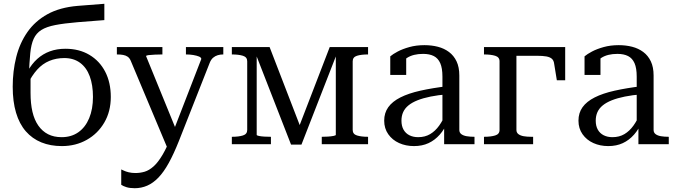

<svg xmlns="http://www.w3.org/2000/svg" viewBox="-20 -760 3559 1012"><path d="M389 -729 530 -740V-654L389 -643Q318 -637 271.5 -628Q225 -619 198 -602Q171 -585 157.5 -555.5Q144 -526 139.5 -479Q135 -432 132 -364L141 -365Q141 -346 141 -330.5Q141 -315 141 -300.5Q141 -286 141 -270Q141 -214 151 -171Q161 -128 182 -98Q203 -68 233.5 -52.5Q264 -37 305 -37Q356 -37 393 -63Q430 -89 450 -137Q470 -185 470 -249Q470 -312 453 -358Q436 -404 402 -429Q368 -454 319 -454Q276 -454 240 -439Q204 -424 176 -393Q148 -362 125 -315V-383Q147 -423 176.5 -449.5Q206 -476 243 -489.5Q280 -503 325 -503Q397 -503 451 -471Q505 -439 534.5 -382Q564 -325 564 -249Q564 -173 530 -114.5Q496 -56 437.5 -23Q379 10 306 10Q246 10 198 -9.5Q150 -29 116 -68Q82 -107 64.5 -166Q47 -225 47 -303Q47 -385 65.5 -459Q84 -533 124.5 -591Q165 -649 230 -685Q295 -721 389 -729Z M919 -50 904 -13 863 22 669 -440Q663 -454 653 -461Q643 -468 629 -470.5Q615 -473 597 -473H596V-512H836V-473H834Q816 -473 796 -472Q776 -471 763 -469.5Q750 -468 750 -464ZM923 -17Q896 51 869.5 99Q843 147 815 176Q787 205 756 218.5Q725 232 690 232Q664 232 646.5 226.5Q629 221 619 214V133Q622 134 632 139Q642 144 658 148Q674 152 694 152Q719 152 742.5 145Q766 138 789.5 117Q813 96 837 55.5Q861 15 886 -50L895 -72L1041 -449Q1041 -457 1029 -462Q1017 -467 999 -470Q981 -473 962 -473H960V-512H1157V-473H1156Q1141 -473 1127.5 -469Q1114 -465 1103 -455.5Q1092 -446 1085 -428Z M1401 -512 1570 -74 1550 -76 1718 -512H1920V-473H1919Q1884 -473 1861.5 -466Q1839 -459 1839 -437V-75Q1839 -53 1861.5 -46Q1884 -39 1919 -39H1920V0H1676V-39H1677Q1691 -39 1708 -40Q1725 -41 1737.5 -43.5Q1750 -46 1750 -49V-490L1760 -488L1569 2H1514L1323 -488L1333 -490V-49Q1333 -46 1344.5 -43.5Q1356 -41 1373 -40Q1390 -39 1406 -39H1408V0H1202V-39H1203Q1238 -39 1260.5 -46Q1283 -53 1283 -75V-437Q1283 -459 1260.5 -466Q1238 -473 1203 -473H1202V-512Z M2340 -306 2339 -263Q2289 -259 2249.5 -251Q2210 -243 2181 -231.5Q2152 -220 2133 -204.5Q2114 -189 2105 -169Q2096 -149 2096 -124Q2096 -96 2107 -76.5Q2118 -57 2138 -47Q2158 -37 2184 -37Q2220 -37 2247 -53Q2274 -69 2294.5 -97.5Q2315 -126 2331 -164L2339 -119Q2324 -80 2298 -50.5Q2272 -21 2238.5 -5.5Q2205 10 2162 10Q2119 10 2083.5 -6Q2048 -22 2026.5 -52.5Q2005 -83 2005 -124Q2005 -165 2026.5 -195Q2048 -225 2090.5 -246.5Q2133 -268 2195.5 -282Q2258 -296 2340 -306ZM2321 0V-104H2312V-356Q2312 -401 2300.5 -427Q2289 -453 2266.5 -464.5Q2244 -476 2210 -476Q2158 -476 2125.5 -455Q2093 -434 2073 -404Q2073 -419 2076.5 -430.5Q2080 -442 2086.5 -450.5Q2093 -459 2102 -464Q2111 -469 2121 -471V-365H2037V-463Q2051 -475 2076.5 -488.5Q2102 -502 2138 -512Q2174 -522 2217 -522Q2255 -522 2288 -513.5Q2321 -505 2346.5 -486Q2372 -467 2386.5 -436.5Q2401 -406 2401 -362V-75Q2401 -61 2411.5 -53Q2422 -45 2440 -42Q2458 -39 2480 -39H2481V0Z M2613 -75V-437Q2613 -459 2590 -466Q2567 -473 2532 -473H2531V-512H2702V-75Q2702 -61 2712.5 -53Q2723 -45 2740.5 -42Q2758 -39 2780 -39H2790V0H2531V-39H2532Q2567 -39 2590 -46Q2613 -53 2613 -75ZM2673 -466V-512H2959V-337H2915L2901 -423Q2899 -441 2889 -450Q2879 -459 2860 -462.5Q2841 -466 2809 -466Z M3364 -306 3363 -263Q3313 -259 3273.5 -251Q3234 -243 3205 -231.5Q3176 -220 3157 -204.5Q3138 -189 3129 -169Q3120 -149 3120 -124Q3120 -96 3131 -76.5Q3142 -57 3162 -47Q3182 -37 3208 -37Q3244 -37 3271 -53Q3298 -69 3318.5 -97.5Q3339 -126 3355 -164L3363 -119Q3348 -80 3322 -50.5Q3296 -21 3262.5 -5.5Q3229 10 3186 10Q3143 10 3107.5 -6Q3072 -22 3050.5 -52.5Q3029 -83 3029 -124Q3029 -165 3050.5 -195Q3072 -225 3114.5 -246.5Q3157 -268 3219.5 -282Q3282 -296 3364 -306ZM3345 0V-104H3336V-356Q3336 -401 3324.5 -427Q3313 -453 3290.5 -464.5Q3268 -476 3234 -476Q3182 -476 3149.5 -455Q3117 -434 3097 -404Q3097 -419 3100.5 -430.5Q3104 -442 3110.5 -450.5Q3117 -459 3126 -464Q3135 -469 3145 -471V-365H3061V-463Q3075 -475 3100.5 -488.5Q3126 -502 3162 -512Q3198 -522 3241 -522Q3279 -522 3312 -513.5Q3345 -505 3370.5 -486Q3396 -467 3410.5 -436.5Q3425 -406 3425 -362V-75Q3425 -61 3435.5 -53Q3446 -45 3464 -42Q3482 -39 3504 -39H3505V0Z"/></svg>

Font: Roboto Serif 72pt
Style: Regular
Weight: 400
Designer: Greg Gazdowicz
Foundry: Commercial Type
Version: Version 1.008